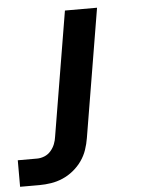

<svg xmlns="http://www.w3.org/2000/svg" viewBox="-83 -563 635 822"><g transform="rotate(-5 235.0 -152.5)"><path d="M-30 215V101H53Q69 101 85 94.5Q101 88 112.5 74.5Q124 61 130 45.5Q136 30 138 14L227 -520H365L273 32Q269 57 260.5 82Q252 107 236.5 129Q221 151 199.5 168.5Q178 186 153.5 196.5Q129 207 103.5 211Q78 215 53 215Z"/></g></svg>

Font: Iosevka Heavy Oblique
Style: Regular
Weight: 900
Italic angle: -9°
Monospace: yes
Designer: Belleve Invis
Foundry: Belleve Invis
Version: Version 32.5.0; ttfautohint (v1.8.4)